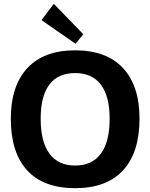

<svg xmlns="http://www.w3.org/2000/svg" viewBox="-20 -985 793 1014"><path d="M264.2 -964.8 419.9 -804.2 378.9 -753.9 199.2 -878.9ZM716.8 -357.9Q716.8 -179.7 629.9 -85.4Q543 8.8 377 8.8Q210 8.8 123.5 -85.2Q37.1 -179.2 37.1 -357.9Q37.1 -531.7 124.5 -625.5Q211.9 -719.2 377 -719.2Q542 -719.2 629.4 -625.7Q716.8 -532.2 716.8 -357.9ZM194.8 -357.9Q194.8 -236.8 241 -173.8Q287.1 -110.8 377 -110.8Q466.8 -110.8 512.9 -173.8Q559.1 -236.8 559.1 -357.9Q559.1 -476.1 512.9 -537.6Q466.8 -599.1 377 -599.1Q286.1 -599.1 240.5 -538.1Q194.8 -477.1 194.8 -357.9Z"/></svg>

Font: Sarala
Style: Bold
Weight: 700
Designer: Andres Torresi
Foundry: Huerta Tipografica
Version: Version 1.004;PS 001.003;hotconv 1.0.70;makeotf.lib2.5.58329